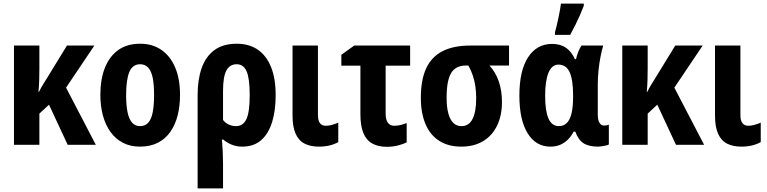

<svg xmlns="http://www.w3.org/2000/svg" viewBox="-20 -798 4229 1058"><path d="M500 -547 344 -315 508 0H353L250 -221L197 -172V0H57V-547H197V-421Q197 -388 196 -356Q195 -324 192 -292H195Q205 -313 216.5 -331.5Q228 -350 238 -366L349 -547Z M972 -275Q972 -214 959 -162.5Q946 -111 919 -72Q892 -33 850 -11.5Q808 10 751 10Q698 10 657 -11.5Q616 -33 588.5 -71.5Q561 -110 547 -162Q533 -214 533 -275Q533 -360 557.5 -423Q582 -486 630.5 -521.5Q679 -557 753 -557Q819 -557 868 -524Q917 -491 944.5 -428Q972 -365 972 -275ZM675 -273Q675 -217 683 -179Q691 -141 708 -122Q725 -103 752 -103Q780 -103 797 -122Q814 -141 821.5 -179.5Q829 -218 829 -274Q829 -332 821.5 -369Q814 -406 797 -425Q780 -444 752 -444Q711 -444 693 -402Q675 -360 675 -273Z M1499 -273Q1499 -189 1479.5 -125.5Q1460 -62 1419.5 -26Q1379 10 1315 10Q1283 10 1256.5 -1Q1230 -12 1210 -29H1203Q1206 4 1207.5 39.5Q1209 75 1209 104V240H1069V-274Q1069 -360 1091.5 -423.5Q1114 -487 1161.5 -522Q1209 -557 1285 -557Q1352 -557 1399.5 -525Q1447 -493 1473 -430Q1499 -367 1499 -273ZM1284 -444Q1246 -444 1227.5 -409.5Q1209 -375 1209 -296V-137Q1222 -120 1241 -111.5Q1260 -103 1280 -103Q1320 -103 1338 -142Q1356 -181 1356 -273Q1356 -366 1339 -405Q1322 -444 1284 -444Z M1732 -163Q1732 -134 1743 -119.5Q1754 -105 1775 -105Q1793 -105 1810 -110Q1827 -115 1844 -122V-15Q1823 -3 1796 3.5Q1769 10 1737 10Q1691 10 1658.5 -6.5Q1626 -23 1609 -61Q1592 -99 1592 -161V-547H1732Z M2240 -547V-436H2105V-173Q2105 -139 2117 -122Q2129 -105 2152 -105Q2169 -105 2186.5 -109Q2204 -113 2221 -120V-14Q2200 -3 2171.5 4Q2143 11 2111 11Q2064 11 2031 -7.5Q1998 -26 1982 -65.5Q1966 -105 1966 -169V-436H1861V-496L1932 -547Z M2746 -236Q2746 -162 2719.5 -106.5Q2693 -51 2642.5 -20.5Q2592 10 2522 10Q2451 10 2401 -21.5Q2351 -53 2325 -113.5Q2299 -174 2299 -259Q2299 -359 2329 -422.5Q2359 -486 2419.5 -516.5Q2480 -547 2571 -547H2785V-437H2677Q2711 -400 2728.5 -349.5Q2746 -299 2746 -236ZM2441 -260Q2441 -208 2450.5 -173Q2460 -138 2478 -120.5Q2496 -103 2523 -103Q2564 -103 2584 -142.5Q2604 -182 2604 -257Q2604 -291 2599.5 -322Q2595 -353 2585.5 -381.5Q2576 -410 2561 -437H2547Q2491 -437 2466 -395.5Q2441 -354 2441 -260Z M3059 -103Q3086 -103 3103.5 -120.5Q3121 -138 3129.5 -174Q3138 -210 3138 -265V-272Q3138 -358 3119 -400Q3100 -442 3057 -442Q3021 -442 3002.5 -397.5Q2984 -353 2984 -270Q2984 -186 3002.5 -144.5Q3021 -103 3059 -103ZM3013 10Q2933 10 2887.5 -63.5Q2842 -137 2842 -271Q2842 -409 2890 -482.5Q2938 -556 3022 -556Q3068 -556 3098.5 -535Q3129 -514 3148 -472H3154Q3159 -494 3167 -513.5Q3175 -533 3184 -547H3304Q3296 -520 3289 -484.5Q3282 -449 3278 -410Q3274 -371 3274 -331V-168Q3274 -136 3283.5 -121Q3293 -106 3309 -106Q3316 -106 3323.5 -107.5Q3331 -109 3335 -111V-2Q3332 1 3320.5 3.5Q3309 6 3296.5 8Q3284 10 3276 10Q3224 10 3195 -9Q3166 -28 3150 -73H3141Q3128 -47 3109 -28.5Q3090 -10 3066.5 0Q3043 10 3013 10ZM3038 -620Q3042 -633 3047 -654Q3052 -675 3057 -699Q3062 -723 3066 -744.5Q3070 -766 3071 -778H3197V-766Q3188 -742 3176 -715Q3164 -688 3150.5 -660.5Q3137 -633 3122 -606H3038Z M3852 -547 3696 -315 3860 0H3705L3602 -221L3549 -172V0H3409V-547H3549V-421Q3549 -388 3548 -356Q3547 -324 3544 -292H3547Q3557 -313 3568.5 -331.5Q3580 -350 3590 -366L3701 -547Z M4060 -163Q4060 -134 4071 -119.5Q4082 -105 4103 -105Q4121 -105 4138 -110Q4155 -115 4172 -122V-15Q4151 -3 4124 3.5Q4097 10 4065 10Q4019 10 3986.5 -6.5Q3954 -23 3937 -61Q3920 -99 3920 -161V-547H4060Z"/></svg>

Font: Noto Sans Display Condensed
Style: Bold
Weight: 700
Width: 3
Designer: Monotype Design Team
Foundry: Monotype Imaging Inc.
Version: Version 2.003